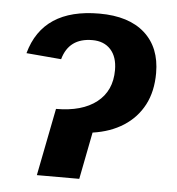

<svg xmlns="http://www.w3.org/2000/svg" viewBox="-44 -580 572 621"><g transform="rotate(5 242.0 -269.0)"><path d="M98.1 0 141.1 -218.8Q225.6 -218.8 272.9 -255.9Q320.3 -293 320.3 -360.4Q320.3 -403.3 298.6 -427Q276.9 -450.7 239.3 -450.7Q163.1 -450.7 143.6 -380.4L30.3 -390.1Q70.8 -538.1 254.4 -538.1Q350.1 -538.1 401.9 -491.7Q453.6 -445.3 453.6 -362.3Q453.6 -302.7 430.7 -259Q407.7 -215.3 365.5 -188.2Q323.2 -161.1 265.6 -152.8L235.8 0Z"/></g></svg>

Font: Liberation Sans
Style: Bold Italic
Weight: 700
Italic angle: -12°
Designer: Steve Matteson
Foundry: Ascender Corporation
Version: Version 2.1.5